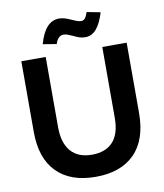

<svg xmlns="http://www.w3.org/2000/svg" viewBox="-98 -993 926 1086"><g transform="rotate(-10 365.0 -449.5)"><path d="M364 14Q509 14 588 -66Q667 -146 667 -299V-703H527V-296Q527 -204 485 -158.5Q443 -113 365 -113Q285 -113 243.5 -161Q202 -209 202 -300V-703H62V-296Q62 -146 140.5 -66Q219 14 364 14ZM323 -810Q334 -810 347.5 -805Q361 -800 374 -794Q394 -784 409.5 -779Q425 -774 442 -774Q481 -774 507.5 -806Q534 -838 552 -898L474 -913Q466 -889 457.5 -878.5Q449 -868 435 -868Q419 -868 387 -883Q365 -893 348 -898.5Q331 -904 314 -904Q233 -904 198 -777L276 -764Q291 -810 323 -810Z"/></g></svg>

Font: Geom SemiBold
Style: Bold
Weight: 600
Version: Version 1.102